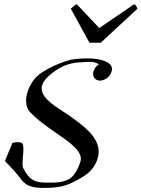

<svg xmlns="http://www.w3.org/2000/svg" viewBox="-20 -915 689 935"><path d="M324.7 -872.6 415.6 -707H470.7L649.4 -872.6C643.9 -886.7 641.6 -889.2 633.3 -894.5L463.5 -778.3L354 -894.5C340.9 -887.7 340.2 -886.7 324.7 -872.6ZM371.8 -611.3C377.6 -611.3 392.4 -613.8 409.5 -613.8C416.9 -613.8 425.2 -613.8 433.7 -612.8C443.9 -610.8 454.9 -606.4 461.4 -601.6C448.6 -593.8 438.9 -581.1 435.1 -566.9C434 -562.9 433.5 -559 433.5 -555.3C433.5 -536.4 446.8 -522.5 467.6 -522.5C492 -522.5 516.9 -542.5 523.4 -566.9C524.6 -571.3 525.2 -575.5 525.2 -579.5C525.2 -583.1 524.7 -586.6 523.7 -589.8C516.8 -609.4 480.5 -630.9 402.9 -630.9C382.4 -630.9 363.8 -628.9 339.2 -626.5C305.1 -623 186.5 -579.6 147.3 -529.8C131.8 -510.3 118.6 -484.9 112 -460C108.8 -448 106.9 -435.9 106.9 -424.2C106.9 -403 112.9 -383.3 127.4 -368.2C166.7 -327.1 208 -298.8 271.4 -254.9C298.4 -235.4 373.9 -188.1 373.9 -141.9C373.9 -138.4 373.5 -134.8 372.6 -131.3C366.1 -107.4 345.4 -55.7 311.6 -40.5C283.6 -27.4 257.4 -25.6 230.2 -25.6C219.9 -25.6 209.5 -25.9 198.8 -25.9C126 -25.9 111 -66.4 93.5 -95.7C90.7 -100.2 89.7 -108.2 89.7 -118C89.7 -138.5 93.9 -167.2 93.9 -189.8C93.9 -198.5 93.2 -206.3 91.5 -212.4C89 -220.3 78.5 -222.5 67.6 -222.5C54.4 -222.5 40.6 -219.2 40.6 -219.2L3.9 -131.3C3.9 -131.3 49.4 -84.5 69.5 -59.1C89.8 -32.7 105.4 0 186.5 0C237.3 0 285 -1.5 336 -27.8C378.8 -50.8 437 -74.7 456.6 -148C459.2 -157.8 460.5 -167.4 460.5 -176.7C460.5 -251.8 379.4 -308.1 306.7 -359.4C262.3 -389.9 182.9 -431.6 182.9 -484.5C182.9 -489.1 183.5 -493.8 184.8 -498.5C196.7 -543 273.2 -587.9 297.5 -596.7C310.6 -601.6 341.5 -611.3 371.8 -611.3Z"/></svg>

Font: Pierce
Style: Oblique
Weight: 400
Italic angle: -15°
Version: Version 0.2.0